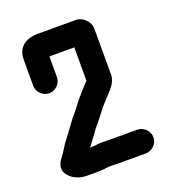

<svg xmlns="http://www.w3.org/2000/svg" viewBox="-133 -799 835 928"><g transform="rotate(-20 285.0 -335.0)"><path d="M182 -470V-576H310V-404C301 -395 294 -388 284 -377C270 -360 250 -339 237 -322L217 -296C204 -278 189 -263 176 -245C155 -215 131 -184 109 -155C96 -133 79 -107 64 -88C51 -69 44 -43 57 -22C75 8 111 28 156 28H211C222 28 233 27 245 26L272 23H289C299 24 308 24 315 24H460C492 24 521 -4 521 -37C521 -70 492 -98 460 -98H315C298 -98 278 -100 261 -98L233 -95C228 -95 222 -95 216 -94C218 -97 221 -101 224 -105C242 -129 257 -149 274 -173C288 -190 301 -205 314 -222L334 -248C345 -263 363 -281 375 -295C397 -319 432 -350 432 -390V-614C432 -623 432 -631 431 -638C427 -667 396 -698 363 -698H167C104 -698 60 -667 60 -605V-470C60 -437 88 -409 121 -409C154 -409 182 -437 182 -470Z"/></g></svg>

Font: Electronic
Style: Ti
Weight: 900
Version: Version 1.011